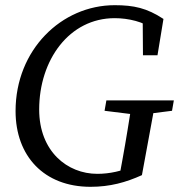

<svg xmlns="http://www.w3.org/2000/svg" viewBox="-20 -705 695 740"><path d="M40 -277C40 -104 149 15 329 15C404 15 465 -2 527 -30L580 -318H490C478 -243 466 -166 452 -90L441 -30L495 -65C449 -46 404 -35 355 -35C240 -35 131 -121 131 -283C131 -474 247 -635 422 -635C475 -635 535 -621 572 -591L530 -632L531 -492H587L610 -632C546 -674 496 -685 422 -685C217 -685 40 -513 40 -277ZM383 -278 504 -263H524L643 -278L650 -318H390L383 -278Z"/></svg>

Font: Source Serif 4 Variable
Style: Italic
Weight: 400
Italic angle: -12°
Designer: Frank Grießhammer
Foundry: Adobe Systems Incorporated
Version: Version 4.004;hotconv 1.0.116;makeotfexe 2.5.65601